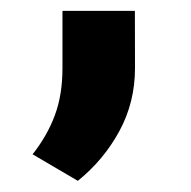

<svg xmlns="http://www.w3.org/2000/svg" viewBox="-20 -170 349 351"><path d="M39.6 112.1Q66.7 77.6 80.4 40.4Q94.2 3.2 94.2 -45.4V-150.1H226.6L226.8 -45.7Q226.8 17.1 198.2 69.7Q169.7 122.3 122.3 160.6Z"/></svg>

Font: RobotoFlex
Style: Regular
Weight: 400
Designer: Berlow after Robertson
Foundry: Google
Version: Version 2.136